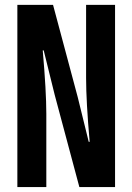

<svg xmlns="http://www.w3.org/2000/svg" viewBox="-20 -763 540 783"><path d="M50.8 0V-743.2H196.3L296.9 -367.2L341.8 -184.6H345.7Q331.1 -349.6 331.1 -445.3V-743.2H449.2V0H303.7L203.1 -376L158.2 -557.6H154.3Q168.9 -390.6 168.9 -298.8V0Z"/></svg>

Font: GenEi Gothic M Regular
Style: Bold
Weight: 700
Designer: o_tamon (Modified); [Source Han Sans]
Ryoko NISHIZUKA  (kana & ideographs); Paul D. Hunt (Latin, Greek & Cyrillic); Wenl
Version: Version 1.1a;Original Version 1.004